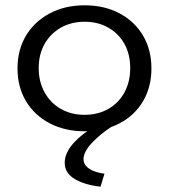

<svg xmlns="http://www.w3.org/2000/svg" viewBox="-20 -487 640 724"><path d="M299 8Q225 8 167.5 -22Q110 -52 78 -105.5Q46 -159 46 -229Q46 -299 78 -352.5Q110 -406 167.5 -436.5Q225 -467 299 -467Q374 -467 431 -436.5Q488 -406 519.5 -352.5Q551 -299 551 -229Q551 -159 519.5 -105.5Q488 -52 431 -22Q374 8 299 8ZM299 -54Q349 -54 388 -76Q427 -98 449 -138Q471 -178 471 -230Q471 -283 449 -322Q427 -361 388 -383Q349 -405 299 -405Q249 -405 210 -383Q171 -361 148.5 -322Q126 -283 126 -230Q126 -178 148.5 -138Q171 -98 210 -76Q249 -54 299 -54ZM374 168 359 217Q298 210 261 187.5Q224 165 224 127Q224 87 262.5 47Q301 7 369 -28L402 -10Q356 20 325.5 53Q295 86 295 113Q295 134 315.5 148.5Q336 163 374 168Z"/></svg>

Font: Inconsolata Expanded
Style: Regular
Weight: 400
Width: 7
Monospace: yes
Designer: Raph Levien, Cyreal, Brenton Simpson
Foundry: Raph Levien, Cyreal, Google
Version: Version 3.000; ttfautohint (v1.8.2.53-6de2)